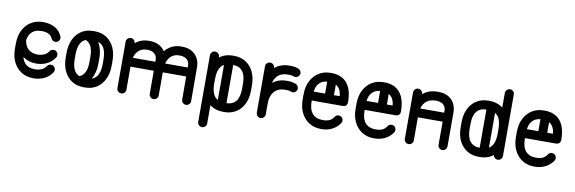

<svg xmlns="http://www.w3.org/2000/svg" viewBox="-56 -1126 5295 1769"><g transform="rotate(10 2591.0 -241.0)"><path d="M436.2 -421.2Q440.2 -414.2 440.2 -403.8Q440.2 -386.2 428 -374Q415.8 -361.8 398.2 -361.8Q371.2 -361.8 360.2 -386.5Q347.2 -414.8 321.8 -426.2Q296.2 -437.8 262.2 -437.8H256.5Q194 -437.8 161 -399.5Q128 -361.2 128 -282.5V-234.5Q128 -156.8 161 -118.2Q194 -79.8 256.5 -79.8H262.2Q290 -79.8 317.8 -91.2Q345.5 -102.8 363 -129.8Q375.8 -147.2 397.2 -147.2Q415 -147.2 427.1 -134.9Q439.2 -122.5 439.2 -105.2Q439.2 -91.8 431.5 -81Q404.2 -40 359.6 -18Q315 4 262.2 4H256.5Q193.2 4 145.5 -25.9Q97.8 -55.8 70.9 -109.5Q44 -163.2 44 -234.5V-282.5Q44 -354.5 70.9 -408.1Q97.8 -461.8 145.5 -491.6Q193.2 -521.5 256.5 -521.5H262.2Q323 -521.5 368.5 -496.5Q414 -471.5 436.2 -421.2ZM128 -360.8Q131.2 -290.5 164.6 -254.4Q198 -218.2 256.5 -218.2H262.2Q290 -218.2 317.8 -229.8Q345.5 -241.2 363 -268.5Q375.8 -286 397.2 -286Q415 -286 427.1 -273.6Q439.2 -261.2 439.2 -244Q439.2 -230.5 431.5 -219.8Q403.5 -177.8 358.9 -156Q314.2 -134.2 262.2 -134.2H256.5Q189.8 -134.2 139.6 -170.5Q89.5 -206.8 67 -266Z M519 -281.8Q519 -350 543.8 -404Q568.5 -458 615 -489.4Q661.5 -520.8 728.5 -520.8H740.2Q806.2 -520.8 853.1 -489.4Q900 -458 924.4 -404Q948.8 -350 948.8 -281.8V-233.8Q948.8 -166.2 924 -112.1Q899.2 -58 852.8 -26.6Q806.2 4.8 740.2 4.8H728.5Q662.2 4.8 615.4 -26.6Q568.5 -58 543.8 -112.1Q519 -166.2 519 -233.8ZM603 -281.8V-233.8Q603 -158.5 633.4 -118.8Q663.8 -79 728.5 -79H740.2Q804 -79 834.4 -118.8Q864.8 -158.5 864.8 -233.8V-281.8Q864.8 -357.8 834.9 -397.4Q805 -437 740.2 -437H728.5Q662.8 -437 632.9 -397.4Q603 -357.8 603 -281.8ZM646.8 -433.8 729.8 -489Q776.5 -461.8 800.9 -406Q825.2 -350.2 825.2 -281.8V-233.8Q825.2 -169.2 803.2 -115.8Q781.2 -62.2 738.5 -32.5L647.5 -81.5Q695.5 -89.2 718.5 -127.6Q741.5 -166 741.5 -233.8V-281.8Q741.5 -350.8 718.4 -388.8Q695.2 -426.8 646.8 -433.8Z M1121 -41.2Q1121 -23.8 1108.8 -11.5Q1096.5 0.8 1079 0.8Q1061.5 0.8 1049.2 -11.5Q1037 -23.8 1037 -41.2V-475.8Q1037 -492.2 1049.2 -504.9Q1061.5 -517.5 1079 -517.5Q1096.5 -517.5 1108.8 -504.9Q1121 -492.2 1121 -475.8ZM1380.5 -341Q1398 -341 1410.2 -328.4Q1422.5 -315.8 1422.5 -299Q1422.5 -281.5 1410.2 -269.2Q1398 -257 1380.5 -257H1083Q1065.5 -257 1053.2 -269.2Q1041 -281.5 1041 -299Q1041 -315.8 1053.2 -328.4Q1065.5 -341 1083 -341ZM1423.5 -41.2Q1423.5 -23.8 1411.2 -11.5Q1399 0.8 1381.5 0.8Q1364 0.8 1351.8 -11.5Q1339.5 -23.8 1339.5 -41.2V-281.8Q1339.5 -350.8 1367.2 -404.8Q1395 -458.8 1441.9 -489.8Q1488.8 -520.8 1546 -520.8H1557.8Q1634.5 -520.8 1680.1 -476.1Q1725.8 -431.5 1725.8 -354.2L1726.8 -41.2Q1726.8 -23.8 1714.5 -11.5Q1702.2 0.8 1684.8 0.8Q1667.5 0.8 1655.2 -11.5Q1643 -23.8 1643 -41.2L1642 -354.2Q1642 -385 1629 -403.1Q1616 -421.2 1595.9 -429.1Q1575.8 -437 1554.8 -437H1546Q1509.5 -437 1482 -418.8Q1454.5 -400.5 1439 -365.9Q1423.5 -331.2 1423.5 -281.8ZM1683.8 -341Q1701.2 -341 1713.5 -328.4Q1725.8 -315.8 1725.8 -299Q1725.8 -281.5 1713.5 -269.2Q1701.2 -257 1683.8 -257H1385.8Q1369 -257 1356.8 -269.2Q1344.5 -281.5 1344.5 -299Q1344.5 -315.8 1356.8 -328.4Q1369 -341 1385.8 -341ZM1121 -281.8Q1121 -264.2 1108.8 -252Q1096.5 -239.8 1079 -239.8Q1061.5 -239.8 1049.2 -252Q1037 -264.2 1037 -281.8Q1037 -350.8 1064.6 -404.8Q1092.2 -458.8 1139.2 -489.8Q1186.2 -520.8 1243.5 -520.8H1254.5Q1331.2 -520.8 1376.9 -476.1Q1422.5 -431.5 1422.5 -354.2L1423.5 -41.2Q1423.5 -23.8 1411.2 -11.5Q1399 0.8 1381.5 0.8Q1364 0.8 1351.8 -11.5Q1339.5 -23.8 1339.5 -41.2L1338.8 -354.2Q1338.8 -385 1325.8 -403.1Q1312.8 -421.2 1293 -429.1Q1273.2 -437 1251.5 -437H1243.5Q1207 -437 1179.5 -418.8Q1152 -400.5 1136.5 -365.9Q1121 -331.2 1121 -281.8Z M2253 -281.8V-233.8Q2253 -162.5 2227.2 -108.8Q2201.5 -55 2154.6 -25.1Q2107.8 4.8 2044.5 4.8H2032.8Q1969.2 4.8 1922.4 -25.1Q1875.5 -55 1849.8 -108.8Q1824 -162.5 1824 -233.8V-281.8Q1824 -353.8 1849.8 -407.4Q1875.5 -461 1922.5 -490.9Q1969.5 -520.8 2032.8 -520.8H2044.5Q2107.5 -520.8 2154.5 -490.9Q2201.5 -461 2227.2 -407.4Q2253 -353.8 2253 -281.8ZM2169 -281.8Q2169 -360.5 2138 -398.8Q2107 -437 2044.5 -437H2032.8Q1970 -437 1939 -398.8Q1908 -360.5 1908 -281.8V-233.8Q1908 -156 1939 -117.5Q1970 -79 2032.8 -79H2044.5Q2107 -79 2138 -117.5Q2169 -156 2169 -233.8ZM1908 135.5Q1908 153 1895.8 165.2Q1883.5 177.5 1866 177.5Q1848.5 177.5 1836.2 165.2Q1824 153 1824 135.5V-487.2Q1824 -504.8 1836.2 -517Q1848.5 -529.2 1866 -529.2Q1883.5 -529.2 1895.8 -517Q1908 -504.8 1908 -487.2ZM2050.5 -45.5Q2050.5 -28.8 2037.9 -16.5Q2025.2 -4.2 2008.8 -4.2Q1991.2 -4.2 1979 -16.5Q1966.8 -28.8 1966.8 -45.5V-469.8Q1966.8 -487.2 1979 -499.5Q1991.2 -511.8 2008.8 -511.8Q2025.2 -511.8 2037.9 -499.5Q2050.5 -487.2 2050.5 -469.8Z M2425 -41.2Q2425 -23.8 2412.8 -11.5Q2400.5 0.8 2383 0.8Q2365.5 0.8 2353.2 -11.5Q2341 -23.8 2341 -41.2V-475.8Q2341 -492.2 2353.2 -504.9Q2365.5 -517.5 2383 -517.5Q2400.5 -517.5 2412.8 -504.9Q2425 -492.2 2425 -475.8ZM2425 -281.8Q2425 -264.2 2412.8 -252Q2400.5 -239.8 2383 -239.8Q2365.5 -239.8 2353.2 -252Q2341 -264.2 2341 -281.8Q2341 -350.8 2369.2 -404.9Q2397.5 -459 2447 -489.9Q2496.5 -520.8 2560.5 -520.8H2572.2Q2593 -520.8 2612.2 -517.4Q2631.5 -514 2648.2 -507.2Q2659.2 -502.2 2666.8 -491.6Q2674.2 -481 2674.2 -468.5Q2674.2 -450.5 2661.6 -438.4Q2649 -426.2 2631.5 -426.8Q2620.5 -428 2607.8 -432.5Q2595 -437 2572.2 -437H2560.5Q2517.8 -437 2487.4 -418.8Q2457 -400.5 2441 -365.9Q2425 -331.2 2425 -281.8ZM2425 -140.2Q2425 -122.8 2412.8 -110.6Q2400.5 -98.5 2383 -98.5Q2365.5 -98.5 2353.2 -110.6Q2341 -122.8 2341 -140.2Q2341 -208.5 2369.2 -262.6Q2397.5 -316.8 2447 -347.8Q2496.5 -378.8 2560.5 -378.8H2572.2Q2613.2 -378.8 2648.2 -365Q2659.2 -360.2 2666.8 -349.6Q2674.2 -339 2674.2 -325.5Q2674.2 -307.8 2661.6 -295.5Q2649 -283.2 2631.5 -283.8Q2620.5 -285.2 2607.8 -290.1Q2595 -295 2572.2 -295H2560.5Q2517.8 -295 2487.4 -276.8Q2457 -258.5 2441 -223.8Q2425 -189 2425 -140.2Z M2778 -239.8Q2760.5 -239.8 2748.5 -252Q2736.5 -264.2 2736.5 -281.8Q2736.5 -299.2 2748.5 -311.5Q2760.5 -323.8 2778 -323.8H3066.8Q3062 -381 3031.9 -409Q3001.8 -437 2954.2 -437H2948.5Q2886 -437 2853 -398.8Q2820 -360.5 2820 -281.8V-234.5Q2820 -156.8 2853 -118.2Q2886 -79.8 2948.5 -79.8H2954.2Q2989.5 -79.8 3013.5 -91.2Q3037.5 -102.8 3055 -129.8Q3067.8 -147.2 3089.2 -147.2Q3107 -147.2 3119.1 -135Q3131.2 -122.8 3131.2 -105.2Q3131.2 -91.8 3123.5 -81Q3095.8 -40 3051.4 -18Q3007 4 2954.2 4H2948.5Q2885.2 4 2837.5 -25.9Q2789.8 -55.8 2762.9 -109.5Q2736 -163.2 2736 -234.5V-281.8Q2736 -353.8 2762.9 -407.4Q2789.8 -461 2837.5 -490.9Q2885.2 -520.8 2948.5 -520.8H2954.2Q3050.8 -520.8 3101.1 -460.5Q3151.5 -400.2 3152 -284.2Q3152 -239.8 3107 -239.8ZM3013.2 -315.8Q3013.2 -299 3000.9 -286.9Q2988.5 -274.8 2972 -274.8Q2954.5 -274.8 2942.2 -286.9Q2930 -299 2930 -315.8V-460Q2930 -477.2 2942.2 -489.6Q2954.5 -502 2972 -502Q2988.5 -502 3000.9 -489.6Q3013.2 -477.2 3013.2 -460Z M3273 -239.8Q3255.5 -239.8 3243.5 -252Q3231.5 -264.2 3231.5 -281.8Q3231.5 -299.2 3243.5 -311.5Q3255.5 -323.8 3273 -323.8H3561.8Q3557 -381 3526.9 -409Q3496.8 -437 3449.2 -437H3443.5Q3381 -437 3348 -398.8Q3315 -360.5 3315 -281.8V-234.5Q3315 -156.8 3348 -118.2Q3381 -79.8 3443.5 -79.8H3449.2Q3484.5 -79.8 3508.5 -91.2Q3532.5 -102.8 3550 -129.8Q3562.8 -147.2 3584.2 -147.2Q3602 -147.2 3614.1 -135Q3626.2 -122.8 3626.2 -105.2Q3626.2 -91.8 3618.5 -81Q3590.8 -40 3546.4 -18Q3502 4 3449.2 4H3443.5Q3380.2 4 3332.5 -25.9Q3284.8 -55.8 3257.9 -109.5Q3231 -163.2 3231 -234.5V-281.8Q3231 -353.8 3257.9 -407.4Q3284.8 -461 3332.5 -490.9Q3380.2 -520.8 3443.5 -520.8H3449.2Q3545.8 -520.8 3596.1 -460.5Q3646.5 -400.2 3647 -284.2Q3647 -239.8 3602 -239.8ZM3508.2 -315.8Q3508.2 -299 3495.9 -286.9Q3483.5 -274.8 3467 -274.8Q3449.5 -274.8 3437.2 -286.9Q3425 -299 3425 -315.8V-460Q3425 -477.2 3437.2 -489.6Q3449.5 -502 3467 -502Q3483.5 -502 3495.9 -489.6Q3508.2 -477.2 3508.2 -460Z M3810 -41.2Q3810 -23.8 3797.8 -11.5Q3785.5 0.8 3768 0.8Q3750.5 0.8 3738.2 -11.5Q3726 -23.8 3726 -41.2V-475.8Q3726 -492.2 3738.2 -504.9Q3750.5 -517.5 3768 -517.5Q3785.5 -517.5 3797.8 -504.9Q3810 -492.2 3810 -475.8ZM3810 -281.8Q3810 -264.2 3797.8 -252Q3785.5 -239.8 3768 -239.8Q3750.5 -239.8 3738.2 -252Q3726 -264.2 3726 -281.8Q3726 -350.8 3754.2 -404.9Q3782.5 -459 3832 -489.9Q3881.5 -520.8 3945.5 -520.8H3957.2Q4034 -520.8 4079.6 -476.1Q4125.2 -431.5 4125.2 -354.2V-41.2Q4125.2 -23.8 4113.1 -11.5Q4101 0.8 4083.5 0.8Q4066 0.8 4053.8 -11.5Q4041.5 -23.8 4041.5 -41.2V-354.2Q4041.5 -385 4028.5 -403.1Q4015.5 -421.2 3995.2 -429.1Q3975 -437 3954.2 -437H3945.5Q3902.8 -437 3872.4 -418.8Q3842 -400.5 3826 -365.9Q3810 -331.2 3810 -281.8ZM4083.5 -341Q4101 -341 4113.1 -328.4Q4125.2 -315.8 4125.2 -299Q4125.2 -281.5 4113.1 -269.2Q4101 -257 4083.5 -257H3772Q3754.5 -257 3742.2 -269.2Q3730 -281.5 3730 -299Q3730 -315.8 3742.2 -328.4Q3754.5 -341 3772 -341Z M4214 -233.8V-281.8Q4214 -353.8 4240.1 -407.4Q4266.2 -461 4313.2 -490.9Q4360.2 -520.8 4423.5 -520.8H4435.2Q4498.2 -520.8 4545.2 -490.9Q4592.2 -461 4618 -407.4Q4643.8 -353.8 4643.8 -281.8V-233.8Q4643.8 -162.5 4618 -109.1Q4592.2 -55.8 4545.4 -25.9Q4498.5 4 4435.2 4H4423.5Q4360.2 4 4313.2 -25.9Q4266.2 -55.8 4240.1 -109.1Q4214 -162.5 4214 -233.8ZM4298 -233.8Q4298 -156 4329.5 -117.5Q4361 -79 4423.5 -79H4435.2Q4497 -79 4528.4 -117.5Q4559.8 -156 4559.8 -233.8V-281.8Q4559.8 -360.5 4528.4 -398.8Q4497 -437 4435.2 -437H4423.5Q4361 -437 4329.5 -398.8Q4298 -360.5 4298 -281.8ZM4643.8 -42Q4643.8 -24.5 4631.5 -12.2Q4619.2 0 4601.8 0Q4585 0 4572.4 -12.2Q4559.8 -24.5 4559.8 -42V-617.2Q4559.8 -634.5 4572.4 -646.8Q4585 -659 4601.8 -659Q4619.2 -659 4631.5 -646.8Q4643.8 -634.5 4643.8 -617.2ZM4503.2 -47.8Q4503.2 -30.2 4491 -18Q4478.8 -5.8 4461.2 -5.8Q4443.8 -5.8 4431.5 -18Q4419.2 -30.2 4419.2 -47.8V-472Q4419.2 -489.5 4431.5 -501.8Q4443.8 -514 4461.2 -514Q4478.8 -514 4491 -501.8Q4503.2 -489.5 4503.2 -472Z M4773 -239.8Q4755.5 -239.8 4743.5 -252Q4731.5 -264.2 4731.5 -281.8Q4731.5 -299.2 4743.5 -311.5Q4755.5 -323.8 4773 -323.8H5061.8Q5057 -381 5026.9 -409Q4996.8 -437 4949.2 -437H4943.5Q4881 -437 4848 -398.8Q4815 -360.5 4815 -281.8V-234.5Q4815 -156.8 4848 -118.2Q4881 -79.8 4943.5 -79.8H4949.2Q4984.5 -79.8 5008.5 -91.2Q5032.5 -102.8 5050 -129.8Q5062.8 -147.2 5084.2 -147.2Q5102 -147.2 5114.1 -135Q5126.2 -122.8 5126.2 -105.2Q5126.2 -91.8 5118.5 -81Q5090.8 -40 5046.4 -18Q5002 4 4949.2 4H4943.5Q4880.2 4 4832.5 -25.9Q4784.8 -55.8 4757.9 -109.5Q4731 -163.2 4731 -234.5V-281.8Q4731 -353.8 4757.9 -407.4Q4784.8 -461 4832.5 -490.9Q4880.2 -520.8 4943.5 -520.8H4949.2Q5045.8 -520.8 5096.1 -460.5Q5146.5 -400.2 5147 -284.2Q5147 -239.8 5102 -239.8ZM5008.2 -315.8Q5008.2 -299 4995.9 -286.9Q4983.5 -274.8 4967 -274.8Q4949.5 -274.8 4937.2 -286.9Q4925 -299 4925 -315.8V-460Q4925 -477.2 4937.2 -489.6Q4949.5 -502 4967 -502Q4983.5 -502 4995.9 -489.6Q5008.2 -477.2 5008.2 -460Z"/></g></svg>

Font: Libertine-Super Thin
Style: Regular
Weight: 100
Designer: Bastien Sozeau
Foundry: NBR — Bastien Sozeau
Version: Version 2.003;gftools[0.9.33]